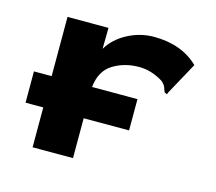

<svg xmlns="http://www.w3.org/2000/svg" viewBox="-77 -576 753 670"><g transform="rotate(15 300.0 -241.0)"><path d="M28 -144V-257H92V-471H240L239 -395Q262 -434 307 -458Q352 -482 402 -482Q503 -482 563 -423L500 -308L497 -300L488 -304Q484 -312 481.5 -320.5Q479 -329 467 -340Q448 -352 426 -359.5Q404 -367 379 -367Q326 -367 285 -341.5Q244 -316 238 -257H402V-144H238V0H92V-144Z"/></g></svg>

Font: Inconsolata Expanded Black
Style: Regular
Weight: 900
Width: 7
Monospace: yes
Designer: Raph Levien, Cyreal, Brenton Simpson
Foundry: Raph Levien, Cyreal, Google
Version: Version 3.001; ttfautohint (v1.8.2.53-6de2)